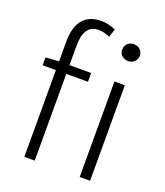

<svg xmlns="http://www.w3.org/2000/svg" viewBox="-146 -908 868 1007"><g transform="rotate(20 287.5 -404.0)"><path d="M109 -533 35 -528V-484H109V0H167V-484H288V-533H167V-642C167 -717 192 -759 249 -759C269 -759 290 -754 312 -744L326 -790C301 -801 273 -808 246 -808C156 -808 109 -751 109 -645ZM418 0H476V-533H418ZM448 -752C421 -752 399 -734 399 -704C399 -677 421 -658 448 -658C474 -658 497 -677 497 -704C497 -734 474 -752 448 -752Z"/></g></svg>

Font: Genne Gothic Light
Style: Regular
Weight: 300
Designer: Ryoko NISHIZUKA (kana & ideographs); Paul D. Hunt (Latin, Greek & Cyrillic); Wenlong ZHANG (bopomofo); Sandoll Communica
Foundry: Adobe Systems Incorporated
Version: Version 1.004;PS 1.004;hotconv 16.6.51;makeotf.lib2.5.65220